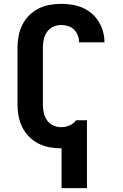

<svg xmlns="http://www.w3.org/2000/svg" viewBox="-20 -763 640 998"><path d="M300 215V8Q299 8 298.5 8Q298 8 298 8Q267 8 237 2.5Q207 -3 179.5 -17Q152 -31 130.5 -53Q109 -75 95.5 -102.5Q82 -130 76.5 -160Q71 -190 71 -221V-514Q71 -545 76.5 -575Q82 -605 95.5 -632.5Q109 -660 130.5 -682Q152 -704 179.5 -718Q207 -732 237 -737.5Q267 -743 298 -743Q326 -743 354.5 -738.5Q383 -734 408.5 -723Q434 -712 456 -693.5Q478 -675 493 -650.5Q508 -626 515.5 -598.5Q523 -571 523 -543H391Q391 -561 384.5 -578.5Q378 -596 365 -609Q352 -622 334 -627.5Q316 -633 298 -633Q276 -633 256 -623.5Q236 -614 224 -596.5Q212 -579 207.5 -557.5Q203 -536 203 -514V-221Q203 -199 207.5 -177.5Q212 -156 224 -138.5Q236 -121 256 -111.5Q276 -102 298 -102Q320 -102 340.5 -110.5Q361 -119 374 -136L375 -138H432V215Z"/></svg>

Font: Iosevka SS04 XBd Ex
Style: Regular
Weight: 800
Width: 7
Monospace: yes
Designer: Belleve Invis
Foundry: Belleve Invis
Version: Version 19.0.0; ttfautohint (v1.8.4)